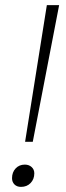

<svg xmlns="http://www.w3.org/2000/svg" viewBox="-20 -720 257 750"><path d="M163 -700H211L108 -166H78ZM27 -24Q27 -47 41 -62Q55 -77 77 -77Q93 -77 103.5 -67.5Q114 -58 114 -43Q114 -20 99.5 -5Q85 10 62 10Q46 10 36.5 0.5Q27 -9 27 -24Z"/></svg>

Font: Sarabun Thin
Style: Italic
Weight: 250
Italic angle: -10°
Designer: Suppakit Chalermlarp | Katatrad Co.,Ltd.
Foundry: Cadson Demak Co.,Ltd.
Version: Version 1.000; ttfautohint (v1.6)